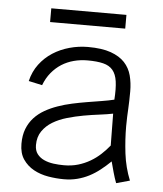

<svg xmlns="http://www.w3.org/2000/svg" viewBox="-49 -674 616 727"><g transform="rotate(5 259.5 -310.5)"><path d="M402.3 -579.1H116.7V-631.3H402.3ZM418.9 6.8Q411.6 -12.7 406 -33Q400.4 -53.2 395 -73.7Q376.5 -55.7 356.9 -40.3Q337.4 -24.9 316.2 -13.9Q294.9 -2.9 271.2 3.2Q247.6 9.3 220.7 9.3Q191.4 9.3 160.9 4.2Q130.4 -1 105.5 -14.6Q80.6 -28.3 64.7 -51.5Q48.8 -74.7 48.8 -110.8Q48.8 -143.1 58.3 -167.5Q67.9 -191.9 84.7 -210.2Q101.6 -228.5 124.3 -241.5Q147 -254.4 172.9 -263.4Q198.7 -272.5 226.8 -278.6Q254.9 -284.7 282.7 -289.3Q310.5 -293.9 336.7 -298.1Q362.8 -302.2 384.8 -307.6Q387.7 -350.1 383.8 -377.2Q379.9 -404.3 366.9 -419.7Q354 -435.1 330.6 -440.9Q307.1 -446.8 271 -446.8Q243.7 -446.8 218.8 -440.2Q193.8 -433.6 172.6 -420.2Q151.4 -406.7 134.5 -386.2Q117.7 -365.7 107.4 -338.4L55.7 -349.6Q64.5 -386.2 85.2 -413.8Q106 -441.4 134.8 -460Q163.6 -478.5 198 -488Q232.4 -497.6 268.1 -497.6Q321.3 -497.6 355 -485.6Q388.7 -473.6 408 -452.9Q427.2 -432.1 434.6 -404.1Q441.9 -376 441.9 -343.8Q441.9 -324.2 441.4 -308.6Q440.9 -293 440.2 -278.1Q439.5 -263.2 438.7 -247.3Q438 -231.4 438 -211.4Q438 -161.1 444.3 -108.4Q450.7 -55.7 470.2 -7.3ZM384.8 -254.4Q363.3 -250 334 -246.3Q304.7 -242.7 273.4 -237.1Q242.2 -231.4 211.9 -222.7Q181.6 -213.9 157.7 -199.5Q133.8 -185.1 118.9 -163.3Q104 -141.6 104 -110.8Q104 -89.8 114 -76.7Q124 -63.5 140.1 -56.2Q156.2 -48.8 176.3 -46.1Q196.3 -43.5 216.3 -43.5Q245.1 -43.5 269.8 -50.8Q294.4 -58.1 315.7 -70.6Q336.9 -83 354.5 -99.4Q372.1 -115.7 386.2 -133.3Z"/></g></svg>

Font: SaysetthaMai
Style: Regular
Weight: 400
Designer: John M. Durdin
Foundry: Lao Script for Windows
Version: Version 1.101